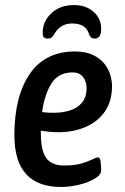

<svg xmlns="http://www.w3.org/2000/svg" viewBox="-20 -734 494 761"><path d="M222 7Q37 7 37 -198Q37 -352 98 -441Q159 -530 277 -530Q320 -530 349 -516Q378 -502 394.5 -480.5Q411 -459 417.5 -435.5Q424 -412 424 -393Q424 -333 396 -292.5Q368 -252 320 -231Q272 -210 211 -210Q189 -210 172.5 -212Q156 -214 142 -216Q142 -210 142 -204Q142 -137 163.5 -107.5Q185 -78 234 -78Q276 -78 303 -86Q330 -94 345.5 -102Q361 -110 369 -110Q377 -110 379 -91.5Q381 -73 381 -59Q381 -41 356 -26Q331 -11 294 -2Q257 7 222 7ZM194 -287Q227 -287 256.5 -296Q286 -305 304.5 -326.5Q323 -348 323 -385Q323 -412 308.5 -429.5Q294 -447 268 -447Q211 -447 183.5 -402.5Q156 -358 147 -290Q159 -288 170.5 -287.5Q182 -287 194 -287ZM273 -714Q320 -714 350.5 -687.5Q381 -661 381 -620Q381 -597 373.5 -589Q366 -581 355 -581Q339 -581 333 -598Q321 -641 266 -641Q218 -641 194 -597Q189 -589 183.5 -585Q178 -581 169 -581Q149 -581 149 -602Q149 -650 184 -682Q219 -714 273 -714Z"/></svg>

Font: Asap Condensed Condensed Medium
Style: Italic
Weight: 500
Width: 3
Italic angle: -6°
Designer: Pablo Cosgaya
Foundry: Omnibus-Type
Version: Version 3.001; ttfautohint (v1.8.4.7-5d5b)